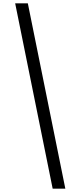

<svg xmlns="http://www.w3.org/2000/svg" viewBox="-20 -906 483 1152"><path d="M147 -886H71L296 226H372Z"/></svg>

Font: Noto Sans Kannada UI Condensed
Style: Regular
Weight: 400
Width: 3
Designer: Jelle Bosma - Monotype Design Team
Foundry: Monotype Imaging Inc.
Version: Version 2.005